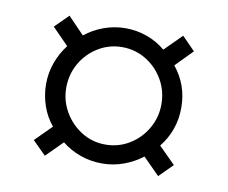

<svg xmlns="http://www.w3.org/2000/svg" viewBox="-50 -476 555 468"><g transform="rotate(10 227.5 -242.0)"><path d="M87.1 -69.4 54 -102.4 94.4 -142.7Q77.4 -162.9 68.5 -189.1Q59.7 -215.3 59.7 -241.9Q59.7 -270.2 69 -295.6Q78.2 -321 94.4 -341.9L54 -383.1L87.1 -416.1L127.4 -374.2Q148.4 -391.1 174.2 -400.4Q200 -409.7 227.4 -409.7Q255.6 -409.7 281 -400.4Q306.5 -391.1 326.6 -374.2L368.5 -416.1L400.8 -383.1L359.7 -341.1Q376.6 -320.2 385.5 -295.6Q394.4 -271 394.4 -241.9Q394.4 -213.7 385.5 -188.7Q376.6 -163.7 359.7 -142.7L400.8 -101.6L367.7 -68.5L326.6 -109.7Q307.3 -94.4 281.5 -84.7Q255.6 -75 227.4 -75Q198.4 -75 173 -84.3Q147.6 -93.5 127.4 -109.7ZM227.4 -121.8Q259.7 -121.8 286.7 -138.3Q313.7 -154.8 329.4 -182.3Q345.2 -209.7 345.2 -241.9Q345.2 -275 329.4 -302.4Q313.7 -329.8 286.7 -346.4Q259.7 -362.9 227.4 -362.9Q195.2 -362.9 168.1 -346.4Q141.1 -329.8 125.4 -302.4Q109.7 -275 109.7 -241.9Q109.7 -209.7 125.8 -182.3Q141.9 -154.8 168.5 -138.3Q195.2 -121.8 227.4 -121.8Z"/></g></svg>

Font: Playfair 12pt Medium
Style: Regular
Weight: 500
Designer: Claus Eggers Sørensen
Foundry: Claus Eggers Sørensen
Version: Version 2.000;gftools[0.9.28]